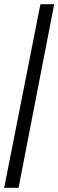

<svg xmlns="http://www.w3.org/2000/svg" viewBox="-20 -780 280 921"><path d="M174 -760H240L69 121H0Z"/></svg>

Font: Noto Serif CondBlack
Style: Regular
Weight: 900
Width: 3
Designer: Monotype Design Team
Foundry: Monotype Imaging Inc.
Version: Version 1.001